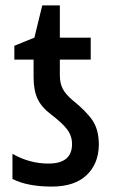

<svg xmlns="http://www.w3.org/2000/svg" viewBox="-20 -679 423 709"><path d="M171 10Q82 10 26 -18V-111Q89 -75 159 -75Q246 -75 246 -147Q246 -177 228 -201Q210 -225 169 -256Q133 -283 118.5 -314.5Q104 -346 104 -395V-459H33V-510L107 -540L136 -659H201V-540H315V-459H201V-401Q201 -372 211.5 -351.5Q222 -331 248 -309Q298 -269 321.5 -234.5Q345 -200 345 -144Q344 -74 299.5 -32Q255 10 171 10Z"/></svg>

Font: Noto Sans Condensed Medium
Style: Regular
Weight: 500
Width: 3
Designer: Monotype Design Team
Foundry: Monotype Imaging Inc.
Version: Version 2.013; ttfautohint (v1.8.4.7-5d5b)